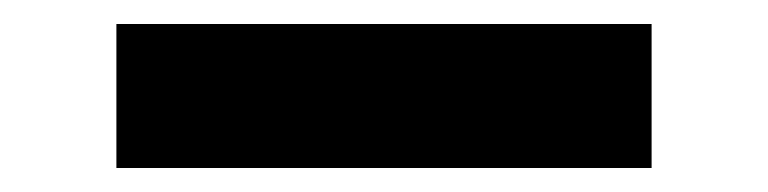

<svg xmlns="http://www.w3.org/2000/svg" viewBox="-20 75 640 160"><path d="M77 215V95H523V215Z"/></svg>

Font: Iosevka SS04 Heavy Extended
Style: Regular
Weight: 900
Width: 7
Monospace: yes
Designer: Belleve Invis
Foundry: Belleve Invis
Version: Version 19.0.0; ttfautohint (v1.8.4)